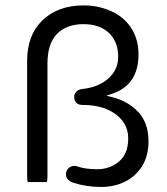

<svg xmlns="http://www.w3.org/2000/svg" viewBox="-20 -706 634 729"><path d="M157.7 -14.6Q160.2 -21 160.2 -40V-463.9Q160.2 -541 196.8 -577.6Q233.4 -614.3 296.9 -614.3Q360.4 -614.3 396 -578.6Q428.7 -545.9 428.7 -490.2Q428.7 -441.4 391.6 -408.2Q355.5 -375.5 293.9 -368.2Q278.3 -366.7 270 -358.2Q261.7 -349.6 261.7 -337.9Q261.7 -323.2 270 -315.4Q278.3 -307.6 293 -307.6Q380.9 -307.6 429.7 -263.7Q466.8 -230.5 466.8 -180.7Q466.8 -121.6 431.2 -92.3Q396 -63.5 349.6 -63.5Q304.7 -63.5 274.9 -73.7H274.4Q270 -76.2 262.7 -76.2Q249 -76.2 239.7 -66.9Q230.5 -57.6 230.5 -44.4Q230.5 -31.2 238.8 -23.4Q245.6 -16.6 257.8 -12.2Q308.6 3.9 364.3 3.9Q413.6 3.9 454.1 -16.1Q494.1 -35.6 518.6 -73.7Q543.9 -113.3 543.9 -169.9Q543.9 -237.8 505.9 -279.8Q466.8 -321.8 406.7 -336.9L383.8 -342.8L406.2 -350.1Q442.4 -362.3 465.8 -385.7Q505.9 -425.8 505.9 -500Q505.9 -567.4 466.8 -615.2Q439.9 -647.9 397.5 -665.5Q351.1 -685.5 297.9 -685.5Q197.8 -685.5 138.7 -626.5Q83 -570.8 83 -474.6V-40Q83 -21 85.4 -14.6Z"/></svg>

Font: YuPearl-Light
Style: Light
Weight: 300
Designer: Max Yao
Foundry: Max-Everyday
Version: Version 1.011; ttfautohint (v1.8.3)